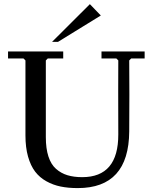

<svg xmlns="http://www.w3.org/2000/svg" viewBox="-20 -914 750 943"><path d="M265.1 -708.5H235.8L421.4 -893.6L475.1 -837.9ZM361.8 9.8Q315.4 9.8 278.1 2.2Q240.7 -5.4 207.8 -23.7Q174.8 -42 152.6 -71Q130.4 -100.1 117.7 -145Q105 -189.9 105 -249V-617.2L95.2 -627H19.5V-661.1H290.5V-627H214.8L205.1 -617.2V-240.7Q205.1 -184.6 217.8 -145.5Q230.5 -106.4 255.1 -84.7Q279.8 -63 311 -53.5Q342.3 -43.9 383.8 -43.9Q561.5 -43.9 561 -253.9Q560.1 -502.9 561 -617.2L551.3 -627H478.5V-661.1H690.4V-627H624.5L614.7 -617.2Q616.2 -458 614.7 -268.6Q612.8 9.8 361.8 9.8Z"/></svg>

Font: Happy Times at the IKOB
Style: Regular
Weight: 400
Designer: Lucas Le Bihan
Foundry: Lucas Le Bihan
Version: Version 1.000;PS 1.0;hotconv 1.0.88;makeotf.lib2.5.647800